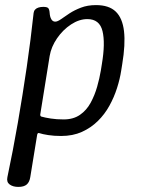

<svg xmlns="http://www.w3.org/2000/svg" viewBox="-20 -527 556 754"><path d="M357 -507Q408 -507 434.5 -481.5Q461 -456 467 -404.5Q473 -353 460 -275L456 -250Q451 -217 439.5 -181Q428 -145 409.5 -111.5Q391 -78 364 -51.5Q337 -25 301.5 -9Q266 7 220 7Q192 7 169.5 3.5Q147 0 135 -4Q128 -7 126 2L99 168Q96 188 85 197.5Q74 207 52 207Q31 207 18 197.5Q5 188 9 169Q31 65 50 -44.5Q69 -154 85 -263.5Q101 -373 112 -476Q113 -484 118 -489.5Q123 -495 131.5 -497.5Q140 -500 150 -500Q165 -500 169.5 -495Q174 -490 175 -476Q176 -461 181.5 -451.5Q187 -442 197 -442Q206 -442 220 -452Q234 -462 253 -474.5Q272 -487 298 -497Q324 -507 357 -507ZM323 -452Q291 -452 259 -431Q227 -410 204 -376.5Q181 -343 175 -307L138 -77Q138 -70 143 -69Q157 -65 179.5 -61.5Q202 -58 230 -58Q268 -58 294 -76Q320 -94 336 -123.5Q352 -153 361.5 -186.5Q371 -220 376 -250L380 -275Q394 -358 382.5 -405Q371 -452 323 -452Z"/></svg>

Font: Winky Sans Light
Style: Italic
Weight: 300
Italic angle: -8.97852°
Designer: Simon Atzbach
Foundry: typofactur
Version: Version 1.205